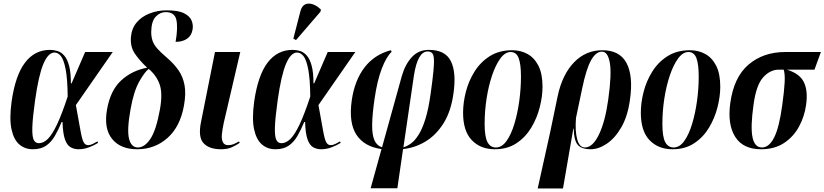

<svg xmlns="http://www.w3.org/2000/svg" viewBox="-20 -828 4629 1078"><path d="M164 10Q120 10 88.5 -17Q57 -44 44.5 -102.5Q32 -161 45 -257Q66 -405 120.5 -476.5Q175 -548 261 -548Q282 -548 303 -541.5Q324 -535 341 -515.5Q358 -496 368 -458.5Q378 -421 378 -360H382L458 -536H613L406 -238Q423 -146 431.5 -97Q440 -48 449 -30.5Q458 -13 475 -13Q487 -13 501 -20Q515 -27 527 -34L531 -26Q509 -12 480 -1Q451 10 421 10Q396 10 376 -1.5Q356 -13 344.5 -46Q333 -79 331 -143H326Q308 -99 287.5 -64Q267 -29 238 -9.5Q209 10 164 10ZM198 -24Q224 -24 248.5 -48Q273 -72 300 -129Q327 -186 360 -286Q359 -386 348.5 -439.5Q338 -493 322 -513Q306 -533 286 -533Q251 -533 224 -470Q197 -407 177 -265Q163 -165 161.5 -113Q160 -61 169.5 -42.5Q179 -24 198 -24Z M750 10Q656 10 609 -48.5Q562 -107 581 -214Q600 -321 660.5 -376.5Q721 -432 806 -448Q763 -489 737 -527Q711 -565 715 -619Q719 -668 747 -701.5Q775 -735 820 -752.5Q865 -770 916 -770Q981 -770 1013.5 -753.5Q1046 -737 1056 -712Q1066 -687 1061 -661Q1055 -627 1029.5 -610Q1004 -593 966 -593Q980 -675 970 -717.5Q960 -760 910 -760Q879 -760 854.5 -734.5Q830 -709 829 -649Q829 -621 836.5 -599Q844 -577 863 -555.5Q882 -534 916 -505Q956 -471 981.5 -434.5Q1007 -398 1016 -350.5Q1025 -303 1013 -236Q992 -117 920.5 -53.5Q849 10 750 10ZM754 0Q792 0 824.5 -48.5Q857 -97 878 -214Q894 -303 876.5 -353.5Q859 -404 815 -441Q793 -425 762 -370.5Q731 -316 713 -215Q692 -98 704.5 -49Q717 0 754 0Z M1221 10Q1154 10 1122.5 -24.5Q1091 -59 1109 -145L1187 -536H1329L1236 -137Q1229 -104 1226 -76Q1223 -48 1231 -30.5Q1239 -13 1261 -13Q1278 -13 1291 -18.5Q1304 -24 1322 -34L1326 -26Q1304 -11 1280 -0.5Q1256 10 1221 10Z M1526 10Q1482 10 1450.5 -17Q1419 -44 1406.5 -102.5Q1394 -161 1407 -257Q1428 -405 1482.5 -476.5Q1537 -548 1623 -548Q1644 -548 1665 -541.5Q1686 -535 1703 -515.5Q1720 -496 1730 -458.5Q1740 -421 1740 -360H1744L1820 -536H1975L1768 -238Q1785 -146 1793.5 -97Q1802 -48 1811 -30.5Q1820 -13 1837 -13Q1849 -13 1863 -20Q1877 -27 1889 -34L1893 -26Q1871 -12 1842 -1Q1813 10 1783 10Q1758 10 1738 -1.5Q1718 -13 1706.5 -46Q1695 -79 1693 -143H1688Q1670 -99 1649.5 -64Q1629 -29 1600 -9.5Q1571 10 1526 10ZM1560 -24Q1586 -24 1610.5 -48Q1635 -72 1662 -129Q1689 -186 1722 -286Q1721 -386 1710.5 -439.5Q1700 -493 1684 -513Q1668 -533 1648 -533Q1613 -533 1586 -470Q1559 -407 1539 -265Q1525 -165 1523.5 -113Q1522 -61 1531.5 -42.5Q1541 -24 1560 -24ZM1642 -603 1627 -611 1667 -766Q1675 -795 1693.5 -803.5Q1712 -812 1736 -804Q1760 -796 1782 -774L1779 -762Z M2061 229 2122 9Q2026 -4 1981.5 -71Q1937 -138 1955 -265Q1971 -376 2026 -448.5Q2081 -521 2174 -546L2179 -537Q2150 -511 2124 -444Q2098 -377 2083 -273Q2070 -183 2069.5 -126.5Q2069 -70 2082.5 -40Q2096 -10 2125 -1L2236 -401Q2255 -467 2292.5 -507.5Q2330 -548 2388 -548Q2480 -548 2511.5 -484.5Q2543 -421 2526 -303Q2512 -202 2470 -135.5Q2428 -69 2369 -33.5Q2310 2 2243 9L2211 229ZM2304 -404 2245 -1Q2266 -7 2287.5 -22.5Q2309 -38 2330 -71Q2351 -104 2368.5 -160Q2386 -216 2398 -303Q2409 -381 2413.5 -428.5Q2418 -476 2416 -499.5Q2414 -523 2405 -531Q2396 -539 2381 -539Q2325 -539 2304 -404Z M2758 10Q2678 10 2629 -41Q2580 -92 2580 -195Q2580 -251 2595.5 -312Q2611 -373 2644.5 -426.5Q2678 -480 2730.5 -513Q2783 -546 2856 -546Q2903 -546 2941.5 -525Q2980 -504 3003 -459Q3026 -414 3026 -341Q3026 -287 3010.5 -226Q2995 -165 2963 -111.5Q2931 -58 2880 -24Q2829 10 2758 10ZM2764 0Q2798 0 2824 -36.5Q2850 -73 2868 -132.5Q2886 -192 2895.5 -261.5Q2905 -331 2905 -398Q2905 -468 2892 -502Q2879 -536 2847 -536Q2816 -536 2789.5 -500Q2763 -464 2743 -405Q2723 -346 2712 -275Q2701 -204 2701 -133Q2701 -60 2717 -30Q2733 0 2764 0Z M2999 230 3069 -86 3111 -288Q3137 -410 3203 -478Q3269 -546 3362 -546Q3460 -546 3498 -473.5Q3536 -401 3517 -268Q3504 -174 3468 -112.5Q3432 -51 3386 -20.5Q3340 10 3296 10Q3247 10 3225 -13.5Q3203 -37 3201 -106H3199L3141 230ZM3264 0Q3308 0 3343 -73Q3378 -146 3395 -269Q3415 -412 3404 -475Q3393 -538 3360 -538Q3326 -538 3299 -490.5Q3272 -443 3249 -333L3214 -166Q3208 -93 3220.5 -46.5Q3233 0 3264 0Z M3756 10Q3676 10 3627 -41Q3578 -92 3578 -195Q3578 -251 3593.5 -312Q3609 -373 3642.5 -426.5Q3676 -480 3728.5 -513Q3781 -546 3854 -546Q3901 -546 3939.5 -525Q3978 -504 4001 -459Q4024 -414 4024 -341Q4024 -287 4008.5 -226Q3993 -165 3961 -111.5Q3929 -58 3878 -24Q3827 10 3756 10ZM3762 0Q3796 0 3822 -36.5Q3848 -73 3866 -132.5Q3884 -192 3893.5 -261.5Q3903 -331 3903 -398Q3903 -468 3890 -502Q3877 -536 3845 -536Q3814 -536 3787.5 -500Q3761 -464 3741 -405Q3721 -346 3710 -275Q3699 -204 3699 -133Q3699 -60 3715 -30Q3731 0 3762 0Z M4253 10Q4152 10 4108 -59.5Q4064 -129 4080 -248Q4100 -395 4183 -465.5Q4266 -536 4389 -536H4589L4553 -437H4398Q4470 -415 4493.5 -366.5Q4517 -318 4506 -240Q4497 -174 4466 -117Q4435 -60 4382 -25Q4329 10 4253 10ZM4258 0Q4298 0 4326.5 -56Q4355 -112 4372 -238Q4383 -317 4385.5 -365Q4388 -413 4380 -437H4353Q4304 -437 4265 -394Q4226 -351 4211 -242Q4193 -115 4205 -57.5Q4217 0 4258 0Z"/></svg>

Font: Noto Serif Display ExtraCondensed
Style: Bold Italic
Weight: 700
Width: 2
Italic angle: -12°
Designer: Monotype Design Team
Foundry: Monotype Imaging Inc.
Version: Version 2.009